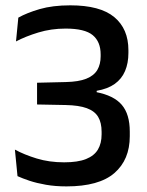

<svg xmlns="http://www.w3.org/2000/svg" viewBox="-20 -670 536 702"><path d="M223 11.5Q182 11.5 147.8 5.5Q113.5 -0.5 87.5 -9.2Q61.5 -18 44 -26L34.5 -123Q68.5 -104.5 114.2 -90.5Q160 -76.5 214.5 -76.5Q264.5 -76.5 294.5 -88.5Q324.5 -100.5 338 -123.2Q351.5 -146 351.5 -178.5V-188Q351.5 -221.5 338.8 -242.8Q326 -264 297.2 -274.5Q268.5 -285 220 -286L115.5 -288V-367.5L220.5 -370Q267.5 -371 295.5 -382.2Q323.5 -393.5 335.8 -414.2Q348 -435 348 -464V-471Q348 -517.5 319 -541.5Q290 -565.5 220 -565.5Q167 -565.5 120.2 -551.2Q73.5 -537 38.5 -518.5L47 -605.5Q78 -623 125.2 -636.8Q172.5 -650.5 237 -650.5Q346 -650.5 397.8 -607.5Q449.5 -564.5 449.5 -486.5V-476.5Q449.5 -439 437.2 -410.2Q425 -381.5 399.5 -363.2Q374 -345 333.5 -338V-323L330.5 -333.5Q396 -321 425.2 -286.8Q454.5 -252.5 454.5 -189V-172Q454.5 -86 398.2 -37.2Q342 11.5 223 11.5Z"/></svg>

Font: Anek Latin Medium Medium
Style: Regular
Weight: 500
Version: Version 1.003